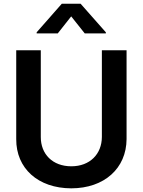

<svg xmlns="http://www.w3.org/2000/svg" viewBox="-20 -996 763 1027"><path d="M546.2 -817.5V-823.2L411.2 -975.9H310.4L176.1 -823.2V-817.5H289.1L360.8 -908.4L433.2 -817.5ZM524.9 -263.5C524.5 -171.9 460.9 -106.5 361.5 -106.5C261 -106.5 197.8 -171.9 198.2 -263.5V-727.3H66.8V-252.1C65.7 -95.9 182.9 11 361.5 11.4C538.4 11 656.2 -95.9 657 -252.1V-727.3H524.9Z"/></svg>

Font: Riot Sans 2.0
Style: Bold
Weight: 600
Designer: Rasmus Andersson
Foundry: rsms
Version: Version 3.006;hotconv 1.0.109;makeotfexe 2.5.65596